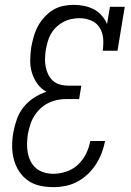

<svg xmlns="http://www.w3.org/2000/svg" viewBox="-20 -763 540 791"><path d="M200 8Q171 8 144 2Q117 -4 95 -19.5Q73 -35 58.5 -57.5Q44 -80 37 -106.5Q30 -133 30 -161.5Q30 -190 35 -218Q40 -245 49.5 -272Q59 -299 77 -321.5Q95 -344 119.5 -360Q144 -376 171 -385Q149 -397 134 -418Q119 -439 111.5 -463.5Q104 -488 104.5 -515.5Q105 -543 109 -570Q113 -591 119 -612.5Q125 -634 136 -654.5Q147 -675 163 -692.5Q179 -710 198.5 -722Q218 -734 240.5 -738.5Q263 -743 284 -743Q306 -743 327.5 -738.5Q349 -734 367 -724.5Q385 -715 399 -699Q413 -683 421 -664L433 -735H494L464 -554H403Q407 -579 405 -604Q403 -629 390.5 -649Q378 -669 355.5 -678.5Q333 -688 308 -688H307Q291 -688 274 -684.5Q257 -681 241 -672.5Q225 -664 212 -651.5Q199 -639 190 -623.5Q181 -608 176.5 -591.5Q172 -575 169 -559Q166 -541 165.5 -523Q165 -505 168 -488.5Q171 -472 178.5 -456.5Q186 -441 198.5 -430Q211 -419 227.5 -414.5Q244 -410 262 -410H315L306 -355H252Q234 -355 215 -351Q196 -347 178 -338Q160 -329 145.5 -315Q131 -301 120.5 -284Q110 -267 104.5 -248.5Q99 -230 95 -212Q92 -192 91.5 -172Q91 -152 94.5 -133.5Q98 -115 106.5 -98Q115 -81 129 -69.5Q143 -58 161.5 -52.5Q180 -47 200 -47Q226 -47 253 -56Q280 -65 301 -84.5Q322 -104 334.5 -129.5Q347 -155 352 -182H413Q408 -157 399 -133Q390 -109 375.5 -86.5Q361 -64 341.5 -45.5Q322 -27 298.5 -14.5Q275 -2 250 3Q225 8 200 8Z"/></svg>

Font: Iosevka Curly Slab LtObl
Style: Regular
Weight: 300
Italic angle: -9°
Monospace: yes
Designer: Belleve Invis
Foundry: Belleve Invis
Version: Version 11.0.0; ttfautohint (v1.8.3)